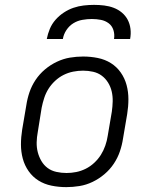

<svg xmlns="http://www.w3.org/2000/svg" viewBox="-20 -760 640 788"><path d="M252 8Q221 8 191.5 2Q162 -4 138 -19Q114 -34 97.5 -57.5Q81 -81 73.5 -109Q66 -137 66 -167Q66 -197 71 -228L88 -328Q92 -355 101 -381.5Q110 -408 126 -432Q142 -456 164.5 -475Q187 -494 213.5 -506.5Q240 -519 267 -523.5Q294 -528 321 -528Q352 -528 381.5 -522Q411 -516 435 -501Q459 -486 475.5 -462.5Q492 -439 499.5 -411Q507 -383 507 -353Q507 -323 502 -292L485 -192Q481 -165 472 -138.5Q463 -112 447 -88Q431 -64 408.5 -45Q386 -26 360 -13.5Q334 -1 306.5 3.5Q279 8 252 8ZM253 -50Q273 -50 293 -54Q313 -58 332 -67.5Q351 -77 367 -92Q383 -107 394 -124.5Q405 -142 412 -162Q419 -182 422 -202L439 -302Q442 -323 442.5 -344Q443 -365 438.5 -384.5Q434 -404 423.5 -421Q413 -438 397.5 -449.5Q382 -461 362 -465.5Q342 -470 321 -470Q301 -470 280.5 -466Q260 -462 241 -452.5Q222 -443 206 -428Q190 -413 179 -395.5Q168 -378 161.5 -358Q155 -338 151 -318L135 -218Q131 -197 130.5 -176Q130 -155 135 -135.5Q140 -116 150 -99Q160 -82 175.5 -70.5Q191 -59 211.5 -54.5Q232 -50 253 -50ZM172 -600Q176 -621 184.5 -641.5Q193 -662 208 -679Q223 -696 242 -708.5Q261 -721 281.5 -728Q302 -735 323.5 -737.5Q345 -740 366 -740Q387 -740 407.5 -737.5Q428 -735 446.5 -728Q465 -721 480 -708.5Q495 -696 504 -679Q513 -662 515.5 -641.5Q518 -621 514 -600H448Q451 -619 445.5 -636.5Q440 -654 426 -664.5Q412 -675 394 -678.5Q376 -682 357 -682Q338 -682 318 -678.5Q298 -675 281 -664.5Q264 -654 252.5 -636.5Q241 -619 238 -600Z"/></svg>

Font: Iosevka Etoile Light
Style: Italic
Weight: 300
Italic angle: -9°
Designer: Belleve Invis
Foundry: Belleve Invis
Version: Version 22.1.2; ttfautohint (v1.8.4)